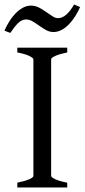

<svg xmlns="http://www.w3.org/2000/svg" viewBox="-42 -825 373 845"><path d="M34.2 0V-21Q67.4 -27.8 86.2 -35.9Q105 -43.9 105 -50.8V-564Q105 -569.8 87.2 -578.6Q69.3 -587.4 34.2 -594.2V-615.2H253.9V-594.2Q220.7 -587.4 201.9 -579.1Q183.1 -570.8 183.1 -564V-50.8Q183.1 -44.9 200.9 -36.4Q218.8 -27.8 253.9 -21V0ZM310.5 -793.9Q301.8 -773.9 289.6 -754.4Q277.3 -734.9 262.5 -719.2Q247.6 -703.6 230 -693.8Q212.4 -684.1 193.4 -684.1Q176.3 -684.1 160.9 -692.6Q145.5 -701.2 130.9 -711.7Q116.2 -722.2 101.8 -730.7Q87.4 -739.3 73.2 -739.3Q53.7 -739.3 37.6 -723.4Q21.5 -707.5 3.4 -680.2L-22.5 -689.9Q-13.7 -710 -1.7 -729.7Q10.3 -749.5 25.4 -765.1Q40.5 -780.8 57.9 -790.5Q75.2 -800.3 94.2 -800.3Q112.8 -800.3 129.4 -791.7Q146 -783.2 160.6 -772.7Q175.3 -762.2 188.5 -753.7Q201.7 -745.1 213.4 -745.1Q231.9 -745.1 249.8 -760.7Q267.6 -776.4 284.2 -805.2Z"/></svg>

Font: Gentium Plus APac
Style: Regular
Weight: 400
Designer: J. Victor Gaultney, Annie Olsen, Iska Routamaa, Becca Hirsbrunner
Foundry: SIL International
Version: Version 5.000